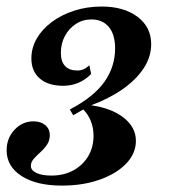

<svg xmlns="http://www.w3.org/2000/svg" viewBox="-38 -449 530 588"><path d="M151.6 119.4Q73.4 119.4 27.8 89.9Q-17.7 60.5 -17.7 11.3Q-17.7 -25.8 6.5 -51.6Q30.6 -77.4 64.5 -77.4Q87.1 -77.4 100.8 -65.7Q114.5 -54 114.5 -34.7Q114.5 -18.5 106 -6Q97.6 6.5 85.9 16.9Q74.2 27.4 65.3 37.5Q56.5 47.6 56.5 58.9Q56.5 72.6 73.4 80.6Q90.3 88.7 119.4 88.7Q157.3 88.7 186.3 73Q215.3 57.3 231.9 29.8Q248.4 2.4 248.4 -33.1Q248.4 -57.3 240.3 -77.8Q232.3 -98.4 216.9 -113.7L186.3 -96L175.8 -113.7Q248.4 -151.6 281.5 -198Q314.5 -244.4 314.5 -300.8Q314.5 -343.5 295.2 -366.5Q275.8 -389.5 241.9 -389.5Q215.3 -389.5 194 -375.4Q172.6 -361.3 160.5 -338.3Q148.4 -315.3 148.4 -287.1Q148.4 -260.5 161.3 -246.8Q174.2 -233.1 198.4 -233.1Q209.7 -233.1 218.5 -237.1Q227.4 -241.1 235.5 -249.2L241.1 -222.6Q224.2 -204.8 202.4 -195.6Q180.6 -186.3 155.6 -186.3Q109.7 -186.3 83.9 -208.5Q58.1 -230.6 58.1 -270.2Q58.1 -302.4 74.6 -331Q91.1 -359.7 121 -381.9Q150.8 -404 189.9 -416.5Q229 -429 273.4 -429Q341.1 -429 383.1 -397.6Q425 -366.1 425 -313.7Q425 -275 402 -239.9Q379 -204.8 337.5 -175.8Q296 -146.8 241.1 -126.6Q304 -117.7 341.1 -88.3Q378.2 -58.9 378.2 -17.7Q378.2 21 348.4 52Q318.5 83.1 267.3 101.2Q216.1 119.4 151.6 119.4Z"/></svg>

Font: Playfair 5pt SemiExpanded Light ExtraBold
Style: Italic
Weight: 800
Italic angle: -15.6°
Version: Version 2.001;gftools[0.9.30]